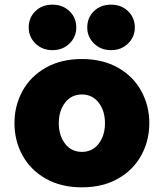

<svg xmlns="http://www.w3.org/2000/svg" viewBox="-20 -793 702 823"><path d="M103 -675Q103 -717 131.5 -745Q160 -773 205 -773Q249 -773 278 -745Q307 -717 307 -675Q307 -635 278 -606.5Q249 -578 205 -578Q161 -578 132 -606.5Q103 -635 103 -675ZM354 -675Q354 -717 382.5 -745Q411 -773 456 -773Q500 -773 529 -745Q558 -717 558 -675Q558 -635 529 -606.5Q500 -578 456 -578Q412 -578 383 -606.5Q354 -635 354 -675ZM42 -265Q42 -340 76.5 -403Q111 -466 176.5 -503Q242 -540 331 -540Q420 -540 485.5 -503Q551 -466 585.5 -403Q620 -340 620 -265Q620 -190 585.5 -127Q551 -64 485.5 -27Q420 10 331 10Q242 10 176.5 -27Q111 -64 76.5 -127Q42 -190 42 -265ZM430 -265Q430 -318 403 -353Q376 -388 331 -388Q286 -388 259 -353Q232 -318 232 -265Q232 -212 259 -177Q286 -142 331 -142Q376 -142 403 -177Q430 -212 430 -265Z"/></svg>

Font: Be Vietnam Black
Style: Regular
Weight: 900
Designer: Lam Bao; Tony Le; Vietanh Nguyen
Foundry: Yellow Type Foundry
Version: Version 5.000